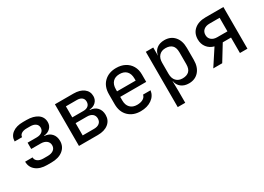

<svg xmlns="http://www.w3.org/2000/svg" viewBox="-11 -1288 3023 2195"><g transform="rotate(-30 1500.0 -190.0)"><path d="M265 7Q173 7 119 -36Q65 -79 65 -152H163Q163 -119 190.5 -99Q218 -79 265 -79H321Q370 -79 398.5 -100.5Q427 -122 427 -160Q427 -198 398.5 -220.5Q370 -243 321 -243H198V-326H317Q362 -326 388 -346Q414 -366 414 -400Q414 -434 388 -453.5Q362 -473 317 -473H270Q227 -473 201.5 -456.5Q176 -440 175 -412H77Q78 -479 130 -518Q182 -557 270 -557H317Q408 -557 462 -519.5Q516 -482 516 -414Q516 -367 484 -336Q452 -305 401 -301V-297Q462 -293 496 -255.5Q530 -218 530 -158Q530 -83 473.5 -38Q417 7 321 7Z M688 0V-550H932Q1017 -550 1066.5 -512.5Q1116 -475 1116 -411Q1116 -364 1084 -333Q1052 -302 1001 -299V-294Q1062 -290 1096 -252.5Q1130 -215 1130 -155Q1130 -84 1078 -42Q1026 0 937 0ZM785 -321H931Q972 -321 995 -340.5Q1018 -360 1018 -395Q1018 -429 995 -448Q972 -467 931 -467H785ZM785 -83H935Q981 -83 1006.5 -104.5Q1032 -126 1032 -164Q1032 -202 1006.5 -223.5Q981 -245 935 -245H785Z M1500 10Q1401 10 1340.5 -49Q1280 -108 1280 -210V-340Q1280 -442 1340.5 -501Q1401 -560 1500 -560Q1566 -560 1615.5 -533.5Q1665 -507 1692.5 -459.5Q1720 -412 1720 -349V-250H1377V-202Q1377 -142 1410 -108Q1443 -74 1500 -74Q1548 -74 1579 -92Q1610 -110 1616 -142H1715Q1705 -72 1646 -31Q1587 10 1500 10ZM1377 -349V-323H1623V-349Q1623 -412 1591 -446Q1559 -480 1500 -480Q1441 -480 1409 -446Q1377 -412 1377 -349Z M1888 180V-550H1986V-444H1987Q1995 -498 2035 -529Q2075 -560 2137 -560Q2219 -560 2268 -504.5Q2317 -449 2317 -354V-197Q2317 -101 2268 -45.5Q2219 10 2137 10Q2076 10 2036 -21Q1996 -52 1987 -106H1985L1987 21V180ZM2102 -76Q2157 -76 2187.5 -104.5Q2218 -133 2218 -197V-353Q2218 -417 2187.5 -445.5Q2157 -474 2102 -474Q2049 -474 2018 -441Q1987 -408 1987 -348V-202Q1987 -142 2018 -109Q2049 -76 2102 -76Z M2461 0 2599 -211Q2541 -226 2507 -270Q2473 -314 2473 -375Q2473 -456 2528 -503Q2583 -550 2678 -550H2912V0H2813V-204H2704L2579 0ZM2679 -286H2813V-465H2679Q2631 -465 2602.5 -441Q2574 -417 2574 -375Q2574 -334 2602.5 -310Q2631 -286 2679 -286Z"/></g></svg>

Font: JetBrains Mono NL Medium
Style: Regular
Weight: 500
Monospace: yes
Designer: Philipp Nurullin, Konstantin Bulenkov
Foundry: JetBrains
Version: Version 2.305; ttfautohint (v1.8.4.7-5d5b)